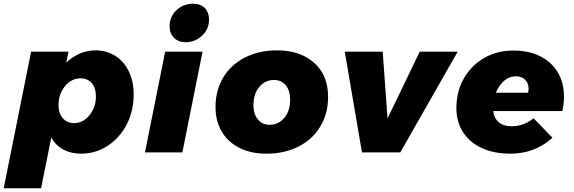

<svg xmlns="http://www.w3.org/2000/svg" viewBox="-32 -823 3102 1037"><path d="M591 -521C560 -541 524 -551 484 -551C426 -551 373 -529 326 -485L338 -544H136L-12 194H190L245 -81C260 -52 282 -31 309 -16C336 -1 369 7 406 7C458 7 506 -7 550 -36C593 -64 628 -103 653 -152C678 -201 690 -255 690 -314C690 -360 681 -401 664 -437C647 -473 622 -501 591 -521ZM344 -381C362 -394 382 -400 403 -400C428 -400 449 -391 464 -374C479 -356 486 -332 486 -301C486 -275 481 -251 470 -230C459 -208 445 -191 428 -178C410 -165 390 -158 369 -158C343 -158 322 -167 307 -185C292 -202 284 -226 284 -256C284 -282 289 -306 300 -328C311 -350 325 -368 344 -381Z M1062 -544H860L751 0H953ZM1074 -780C1058 -795 1037 -803 1011 -803C976 -803 946 -791 921 -768C896 -744 884 -715 884 -680C884 -655 892 -634 908 -619C923 -603 944 -595 970 -595C1005 -595 1035 -607 1060 -631C1085 -654 1097 -683 1097 -718C1097 -743 1089 -764 1074 -780Z M1611 -520C1569 -541 1520 -551 1464 -551C1399 -551 1342 -538 1292 -513C1241 -487 1202 -451 1174 -405C1146 -358 1132 -305 1132 -245C1132 -194 1143 -150 1166 -112C1188 -74 1220 -45 1262 -24C1303 -3 1352 7 1408 7C1473 7 1530 -6 1581 -32C1631 -57 1670 -93 1698 -140C1726 -186 1740 -239 1740 -300C1740 -351 1729 -395 1707 -433C1684 -470 1652 -499 1611 -520ZM1368 -353C1389 -378 1415 -391 1448 -391C1475 -391 1496 -381 1512 -362C1527 -343 1535 -317 1535 -285C1535 -244 1525 -212 1504 -187C1483 -162 1457 -149 1424 -149C1397 -149 1376 -159 1361 -178C1345 -197 1337 -222 1337 -254C1337 -295 1347 -328 1368 -353Z M2440 -544H2235L2061 -183L2035 -544H1830L1923 0H2130Z M2886 -519C2845 -540 2796 -550 2741 -550C2682 -550 2630 -537 2583 -510C2536 -483 2500 -446 2473 -399C2446 -352 2433 -298 2433 -239C2433 -190 2445 -146 2469 -109C2493 -72 2527 -43 2571 -23C2615 -3 2666 7 2725 7C2813 7 2889 -22 2952 -79L2850 -184C2813 -155 2774 -141 2732 -141C2703 -141 2680 -148 2663 -162C2646 -176 2635 -196 2632 -223H3005C3011 -250 3014 -277 3014 -302C3014 -351 3003 -395 2981 -432C2959 -469 2927 -498 2886 -519ZM2823 -344C2823 -337 2822 -330 2820 -322H2646C2657 -349 2672 -370 2691 -387C2710 -403 2731 -411 2754 -411C2775 -411 2791 -405 2804 -393C2817 -380 2823 -364 2823 -344Z"/></svg>

Font: Argentum Sans ExtraBold
Style: Italic
Weight: 800
Italic angle: -11.3°
Designer: Julieta Ulanovsky
Foundry: Julieta Ulanovsky
Version: Version 5.001;February 15, 2019;FontCreator 11.5.0.2425 64-b